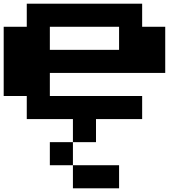

<svg xmlns="http://www.w3.org/2000/svg" viewBox="-20 -1020 1040 1040"><path d="M125 -937.5V-1000H437.5H750V-937.5V-875H812.5H875V-750V-625H562.5H250V-562.5V-500H500H750V-437.5V-375H625H500V-312.5V-250H437.5H375V-187.5V-125H500H625V-62.5V0H500H375V-62.5V-125H312.5H250V-187.5V-250H312.5H375V-312.5V-375H250H125V-437.5V-500H62.5H0V-687.5V-875H62.5H125ZM625 -812.5V-875H437.5H250V-812.5V-750H437.5H625Z"/></svg>

Font: Press Start 2P
Style: Regular
Weight: 500
Monospace: yes
Version: Version 2.14